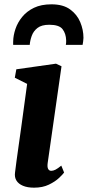

<svg xmlns="http://www.w3.org/2000/svg" viewBox="-20 -858 406 888"><path d="M137.5 10Q107 10 86.2 1.2Q65.5 -7.5 56 -23Q46.5 -38.5 49.5 -60Q52 -81.5 56.2 -112.5Q60.5 -143.5 66 -182.8Q71.5 -222 78 -268Q84.5 -314 91.2 -365Q98 -416 105.5 -470L48.5 -498.5L55.5 -537.5L239 -563.5L264.5 -551.5L200.5 -104Q198 -86 202.5 -77Q207 -68 217 -68Q226 -68 236.5 -73.2Q247 -78.5 263.5 -92L276.5 -60Q270.5 -51.5 252.8 -34.8Q235 -18 206 -4Q177 10 137.5 10ZM41 -650.5Q41 -655 40.8 -659Q40.5 -663 41 -667.5Q41.5 -694.5 51.5 -724.2Q61.5 -754 82.8 -780Q104 -806 137.2 -822Q170.5 -838 218 -838Q272 -838 304.2 -814.5Q336.5 -791 351.2 -755.5Q366 -720 366 -683Q365.5 -674.5 364.5 -665.8Q363.5 -657 362 -650.5H284.5Q285.5 -655.5 285.8 -660.5Q286 -665.5 286 -671.5Q285 -703 269.2 -723.2Q253.5 -743.5 208 -743.5Q172.5 -743.5 153.5 -728.8Q134.5 -714 126.8 -692.2Q119 -670.5 117.5 -650.5Z"/></svg>

Font: Merriweather 28pt ExtraBold
Style: Italic
Weight: 800
Italic angle: -7.8°
Version: Version 2.101